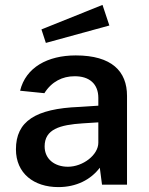

<svg xmlns="http://www.w3.org/2000/svg" viewBox="-20 -753 609 783"><path d="M398 -733 149 -633 167 -578 426 -649ZM218 10C291 10 350 -20 387 -69L396 0H498V-362C498 -462 436 -527 289 -527C174 -527 85 -478 62 -383L161 -373C191 -421 236 -442 283 -442C345 -443 381 -410 381 -354V-322L304 -317C124 -310 45 -258 45 -144C45 -46 118 10 218 10ZM257 -73C203 -73 162 -104 162 -156C162 -226 224 -244 318 -250L381 -254V-171C381 -121 318 -73 257 -73Z"/></svg>

Font: United Sans SemiBold
Style: Regular
Weight: 600
Designer: Pablo Impallari, Rodrigo Fuenzalida (Modified by Dan O. Williams)
Version: Version 1.000;PS 001.000;hotconv 1.0.88;makeotf.lib2.5.64775